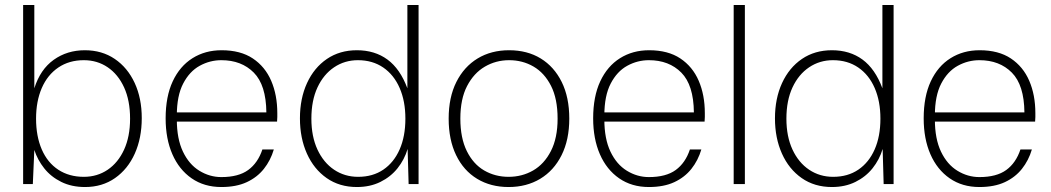

<svg xmlns="http://www.w3.org/2000/svg" viewBox="-20 -740 4226 772"><path d="M322 12Q268 12 226.5 -8.5Q185 -29 158 -63Q131 -97 118 -137L112 0H73V-720H118V-385Q142 -461 196 -499.5Q250 -538 321 -538Q390 -538 441.5 -503Q493 -468 521.5 -406.5Q550 -345 550 -265Q550 -185 522 -122.5Q494 -60 442.5 -24Q391 12 322 12ZM317 -29Q371 -29 413 -57.5Q455 -86 479 -138.5Q503 -191 503 -263Q503 -336 479 -388.5Q455 -441 413 -469.5Q371 -498 317 -498Q258 -498 214.5 -468.5Q171 -439 148 -386Q125 -333 125 -263Q125 -192 148 -139Q171 -86 214.5 -57.5Q258 -29 317 -29Z M870 12Q801 12 750.5 -23Q700 -58 673 -120Q646 -182 646 -264Q646 -352 674.5 -413Q703 -474 754 -506Q805 -538 871 -538Q947 -538 996.5 -505Q1046 -472 1070.5 -415Q1095 -358 1095 -285Q1095 -277 1095 -269.5Q1095 -262 1094 -251H677V-288H1051Q1050 -398 1000.5 -448Q951 -498 870 -498Q824 -498 783 -475.5Q742 -453 716.5 -404Q691 -355 691 -276V-259Q691 -182 715.5 -130.5Q740 -79 781.5 -53.5Q823 -28 870 -28Q939 -28 978 -56.5Q1017 -85 1035 -139H1081Q1068 -95 1041 -61Q1014 -27 972 -7.5Q930 12 870 12Z M1415 12Q1345 12 1293.5 -24Q1242 -60 1214 -122.5Q1186 -185 1186 -264Q1186 -344 1214.5 -406Q1243 -468 1294.5 -503Q1346 -538 1415 -538Q1487 -538 1538 -500.5Q1589 -463 1618 -385V-720H1663V0H1623L1619 -141Q1606 -98 1578.5 -63.5Q1551 -29 1509.5 -8.5Q1468 12 1415 12ZM1420 -29Q1479 -29 1521.5 -58Q1564 -87 1587 -139.5Q1610 -192 1610 -263Q1610 -333 1587 -386Q1564 -439 1521 -468.5Q1478 -498 1419 -498Q1366 -498 1323.5 -469.5Q1281 -441 1256.5 -388.5Q1232 -336 1232 -263Q1232 -191 1256.5 -138.5Q1281 -86 1323.5 -57.5Q1366 -29 1420 -29Z M2025 12Q1953 12 1898.5 -21Q1844 -54 1814 -116Q1784 -178 1784 -263Q1784 -349 1815 -410.5Q1846 -472 1900.5 -505Q1955 -538 2027 -538Q2100 -538 2154 -505Q2208 -472 2238.5 -410.5Q2269 -349 2269 -263Q2269 -178 2238 -116Q2207 -54 2152 -21Q2097 12 2025 12ZM2025 -29Q2079 -29 2123.5 -54.5Q2168 -80 2195 -132.5Q2222 -185 2222 -263Q2222 -343 2195.5 -395Q2169 -447 2125 -472.5Q2081 -498 2027 -498Q1974 -498 1929.5 -472Q1885 -446 1858 -394Q1831 -342 1831 -263Q1831 -185 1857 -132.5Q1883 -80 1927 -54.5Q1971 -29 2025 -29Z M2589 12Q2520 12 2469.5 -23Q2419 -58 2392 -120Q2365 -182 2365 -264Q2365 -352 2393.5 -413Q2422 -474 2473 -506Q2524 -538 2590 -538Q2666 -538 2715.5 -505Q2765 -472 2789.5 -415Q2814 -358 2814 -285Q2814 -277 2814 -269.5Q2814 -262 2813 -251H2396V-288H2770Q2769 -398 2719.5 -448Q2670 -498 2589 -498Q2543 -498 2502 -475.5Q2461 -453 2435.5 -404Q2410 -355 2410 -276V-259Q2410 -182 2434.5 -130.5Q2459 -79 2500.5 -53.5Q2542 -28 2589 -28Q2658 -28 2697 -56.5Q2736 -85 2754 -139H2800Q2787 -95 2760 -61Q2733 -27 2691 -7.5Q2649 12 2589 12Z M2930 0V-720H2975V0Z M3325 12Q3255 12 3203.5 -24Q3152 -60 3124 -122.5Q3096 -185 3096 -264Q3096 -344 3124.5 -406Q3153 -468 3204.5 -503Q3256 -538 3325 -538Q3397 -538 3448 -500.5Q3499 -463 3528 -385V-720H3573V0H3533L3529 -141Q3516 -98 3488.5 -63.5Q3461 -29 3419.5 -8.5Q3378 12 3325 12ZM3330 -29Q3389 -29 3431.5 -58Q3474 -87 3497 -139.5Q3520 -192 3520 -263Q3520 -333 3497 -386Q3474 -439 3431 -468.5Q3388 -498 3329 -498Q3276 -498 3233.5 -469.5Q3191 -441 3166.5 -388.5Q3142 -336 3142 -263Q3142 -191 3166.5 -138.5Q3191 -86 3233.5 -57.5Q3276 -29 3330 -29Z M3918 12Q3849 12 3798.5 -23Q3748 -58 3721 -120Q3694 -182 3694 -264Q3694 -352 3722.5 -413Q3751 -474 3802 -506Q3853 -538 3919 -538Q3995 -538 4044.5 -505Q4094 -472 4118.5 -415Q4143 -358 4143 -285Q4143 -277 4143 -269.5Q4143 -262 4142 -251H3725V-288H4099Q4098 -398 4048.5 -448Q3999 -498 3918 -498Q3872 -498 3831 -475.5Q3790 -453 3764.5 -404Q3739 -355 3739 -276V-259Q3739 -182 3763.5 -130.5Q3788 -79 3829.5 -53.5Q3871 -28 3918 -28Q3987 -28 4026 -56.5Q4065 -85 4083 -139H4129Q4116 -95 4089 -61Q4062 -27 4020 -7.5Q3978 12 3918 12Z"/></svg>

Font: DM Sans 9pt ExtraLight
Style: Regular
Weight: 250
Version: Version 4.004;gftools[0.9.30]